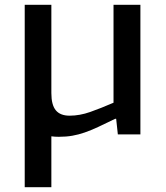

<svg xmlns="http://www.w3.org/2000/svg" viewBox="-20 -560 692 800"><path d="M83 -540H194V-172Q194 -123 212.5 -100.5Q231 -78 270 -78Q312 -78 356 -93.5Q400 -109 453 -132V-540H565V0H471L464 -65H460Q419 -45 389 -31Q359 -17 333 -8Q307 1 281.5 5.5Q256 10 225 10Q217 10 209 9.5Q201 9 194 8V220H83Z"/></svg>

Font: EncodeSans
Style: Medium
Weight: 500
Designer: Pablo Impallari, Andres Torresi
Foundry: Pablo Impallari, Andres Torresi
Version: Version 1.000; ttfautohint (v1.4.1)